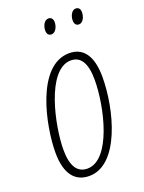

<svg xmlns="http://www.w3.org/2000/svg" viewBox="-139 -783 646 860"><g transform="rotate(-20 184.5 -353.0)"><path d="M323 -644C343 -644 354 -670 354 -691C354 -707 346 -716 333 -716C313 -716 302 -690 302 -670C302 -653 310 -644 323 -644ZM192 -644C212 -644 224 -670 224 -691C224 -707 215 -716 203 -716C182 -716 171 -690 171 -670C171 -653 179 -644 192 -644ZM135 10C277 10 341 -231 341 -387C341 -490 302 -538 237 -538C80 -538 27 -264 27 -140C27 -36 69 10 135 10ZM138 -24C90 -24 65 -62 65 -140C65 -249 116 -505 233 -505C280 -505 304 -465 304 -387C304 -258 250 -24 138 -24Z"/></g></svg>

Font: Noto Sans ExtraCondensed ExtraLight
Style: Italic
Weight: 200
Width: 2
Italic angle: -12°
Designer: Monotype Design Team
Foundry: Monotype Imaging Inc.
Version: Version 2.013